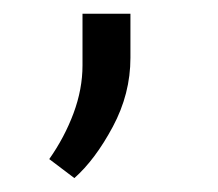

<svg xmlns="http://www.w3.org/2000/svg" viewBox="-20 -112 313 276"><path d="M86.9 144 50.8 116.7Q72.8 85.4 85.7 50.8Q98.6 16.1 98.6 -18.1V-92.3H167.5V-28.8Q167.5 22.9 142.1 70.3Q116.7 117.7 86.9 144Z"/></svg>

Font: Vazir Light WOL
Style: Light-WOL
Weight: 300
Designer: Saber Rastikerdar
Foundry: Saber Rastikerdar
Version: Version 30.0.0